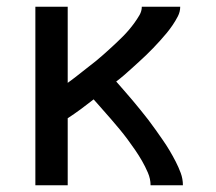

<svg xmlns="http://www.w3.org/2000/svg" viewBox="-20 -550 640 570"><path d="M85 0V-530H181V-304Q192 -312 202.5 -320Q213 -328 223.5 -336.5Q234 -345 244.5 -353Q255 -361 265.5 -369.5Q276 -378 286 -387Q296 -396 306 -405Q316 -414 325.5 -423Q335 -432 344.5 -441.5Q354 -451 362.5 -461Q371 -471 379 -482Q387 -493 394 -505Q401 -517 401 -530H515Q515 -530 515 -530Q515 -530 515 -530Q515 -530 515 -530Q515 -530 515 -530Q515 -515 508 -501.5Q501 -488 492.5 -475.5Q484 -463 474.5 -451.5Q465 -440 455 -429Q445 -418 435 -407.5Q425 -397 414 -386.5Q403 -376 392 -366Q381 -356 370 -346Q359 -336 348 -326.5Q337 -317 325 -308Q337 -294 349.5 -280Q362 -266 374 -251.5Q386 -237 397.5 -223Q409 -209 420.5 -194Q432 -179 442.5 -164Q453 -149 463.5 -134Q474 -119 483.5 -103Q493 -87 501.5 -70.5Q510 -54 516.5 -36.5Q523 -19 523 0H427Q427 -19 419 -37.5Q411 -56 401.5 -72.5Q392 -89 381 -105Q370 -121 358.5 -136.5Q347 -152 334.5 -167Q322 -182 309.5 -196.5Q297 -211 284 -225.5Q271 -240 258 -255Q239 -240 220 -226Q201 -212 181 -199V0Z"/></svg>

Font: Iosevka Curly Medium Extended
Style: Regular
Weight: 500
Width: 7
Monospace: yes
Designer: Belleve Invis
Foundry: Belleve Invis
Version: Version 11.1.0; ttfautohint (v1.8.3)